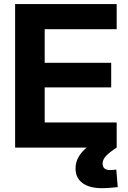

<svg xmlns="http://www.w3.org/2000/svg" viewBox="-20 -748 648 973"><path d="M56.6 0V-727.5H571.3V-600.1H206.5V-429.7H543.5V-305.2H206.5V-127.4H571.3V0ZM495.6 205.6Q433.6 205.6 398.2 179.7Q362.8 153.8 362.8 105.5Q362.8 69.8 382.8 39.8Q402.8 9.8 441.9 -18.1L571.3 0Q532.2 25.4 516.1 43.5Q500 61.5 500 81.5Q500 97.2 509.5 105.5Q519 113.8 539.1 113.8Q546.4 113.8 554.4 113Q562.5 112.3 569.3 111.3L576.7 200.2Q560.1 202.1 537.6 203.9Q515.1 205.6 495.6 205.6Z"/></svg>

Font: Inter 28pt
Style: Bold
Weight: 700
Designer: Rasmus Andersson
Foundry: rsms
Version: Version 4.001;git-66647c0bb